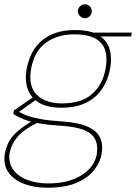

<svg xmlns="http://www.w3.org/2000/svg" viewBox="-48 -648 634 895"><path d="M174 227Q108 227 60 207.5Q12 188 -11 152Q-34 116 -25 66Q-19 35 -5 10Q9 -15 37 -38.5Q65 -62 110 -89L130 -78Q62 -44 33.5 -10Q5 24 -3 64Q-10 107 11 139Q32 171 75 189Q118 207 177 207Q272 207 332.5 168.5Q393 130 403 71Q413 10 377 -22.5Q341 -55 235 -62Q184 -65 148 -70.5Q112 -76 87 -83.5Q62 -91 45 -99.5Q28 -108 14 -117L17 -133L111 -198L131 -191L30 -119L26 -133Q39 -128 52.5 -120.5Q66 -113 87 -106Q108 -99 144 -92.5Q180 -86 239 -82Q318 -77 361 -57.5Q404 -38 418.5 -6.5Q433 25 426 68Q419 109 390 145.5Q361 182 308 204.5Q255 227 174 227ZM238 -146Q171 -146 132.5 -170Q94 -194 80.5 -235Q67 -276 76 -326Q86 -381 113.5 -421.5Q141 -462 188 -485Q235 -508 302 -508Q372 -508 410.5 -485Q449 -462 462 -421.5Q475 -381 465 -326Q456 -276 429 -235Q402 -194 355 -170Q308 -146 238 -146ZM242 -166Q332 -166 381.5 -210Q431 -254 444 -327Q459 -410 422 -449Q385 -488 299 -488Q220 -488 166 -449Q112 -410 97 -327Q83 -247 123 -206.5Q163 -166 242 -166ZM392 -478 386 -496H566L563 -478ZM348 -563Q335 -563 325 -573Q315 -583 315 -596Q315 -609 325 -618.5Q335 -628 348 -628Q361 -628 370.5 -618.5Q380 -609 380 -596Q380 -583 370.5 -573Q361 -563 348 -563Z"/></svg>

Font: DM Sans 28pt Thin
Style: Italic
Weight: 250
Italic angle: -10°
Version: Version 4.004;gftools[0.9.30]